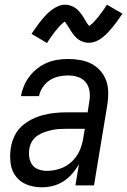

<svg xmlns="http://www.w3.org/2000/svg" viewBox="-20 -789 541 817"><path d="M158 8Q158 8 158 8Q158 8 158 8Q125 8 95.5 -3Q66 -14 47.5 -38.5Q29 -63 25 -95Q21 -127 26 -160Q30 -185 41 -209Q52 -233 71.5 -251Q91 -269 115 -281Q139 -293 164 -299.5Q189 -306 214 -308.5Q239 -311 264 -311H353L360 -357Q364 -379 361 -400.5Q358 -422 345.5 -438Q333 -454 312.5 -461Q292 -468 270 -468Q250 -468 229.5 -463.5Q209 -459 191.5 -447.5Q174 -436 162 -418Q150 -400 146 -380H69Q73 -402 82 -423.5Q91 -445 105.5 -464Q120 -483 139.5 -498Q159 -513 180.5 -522Q202 -531 224.5 -534.5Q247 -538 270 -538Q296 -538 321.5 -533.5Q347 -529 368.5 -518Q390 -507 406.5 -488.5Q423 -470 431.5 -447Q440 -424 440.5 -397.5Q441 -371 437 -345L380 0H301L316 -91Q304 -69 287.5 -50Q271 -31 250 -17.5Q229 -4 205.5 2Q182 8 158 8ZM180 -62Q207 -62 234.5 -71Q262 -80 284 -100Q306 -120 318 -146.5Q330 -173 334 -200L341 -241H264Q248 -241 232 -240Q216 -239 200 -235.5Q184 -232 168.5 -226.5Q153 -221 139 -211.5Q125 -202 116 -187Q107 -172 105 -156Q102 -138 104.5 -120Q107 -102 117 -88Q127 -74 144 -68Q161 -62 180 -62ZM180 -606 114 -645Q126 -662 136.5 -677Q147 -692 157 -704Q167 -716 176.5 -726Q186 -736 199 -746Q212 -756 227 -762.5Q242 -769 257 -769Q263 -769 268.5 -768Q274 -767 279 -765.5Q284 -764 288.5 -762Q293 -760 297.5 -757Q302 -754 306 -751Q310 -748 313 -744.5Q316 -741 320 -736.5Q324 -732 327 -728Q330 -724 332.5 -720Q335 -716 337.5 -712Q340 -708 343 -702.5Q346 -697 349 -692.5Q352 -688 354 -685Q356 -682 360 -679Q363 -681 366.5 -683.5Q370 -686 374.5 -690.5Q379 -695 380.5 -697Q382 -699 384.5 -701.5Q387 -704 389.5 -707Q392 -710 395 -713.5Q398 -717 401 -721Q404 -725 407 -729Q410 -733 413.5 -737.5Q417 -742 420.5 -747Q424 -752 427.5 -757.5Q431 -763 435 -769L501 -731Q489 -713 478.5 -698.5Q468 -684 458 -672Q448 -660 438.5 -650Q429 -640 416 -629.5Q403 -619 388 -613Q373 -607 358 -607Q352 -607 345.5 -608Q339 -609 333.5 -611Q328 -613 322 -616Q316 -619 311.5 -622.5Q307 -626 303 -630Q299 -634 295 -639Q291 -644 287.5 -649Q284 -654 281 -658.5Q278 -663 275 -668.5Q272 -674 268 -679.5Q264 -685 261.5 -689Q259 -693 256 -697Q252 -695 249 -692.5Q246 -690 241 -685Q236 -680 234.5 -678.5Q233 -677 230.5 -674.5Q228 -672 225.5 -668.5Q223 -665 220 -661.5Q217 -658 214 -654.5Q211 -651 208 -646.5Q205 -642 201.5 -637.5Q198 -633 194.5 -628Q191 -623 187.5 -617.5Q184 -612 180 -606Z"/></svg>

Font: Iosevka Curly Oblique
Style: Regular
Weight: 400
Italic angle: -9°
Monospace: yes
Designer: Belleve Invis
Foundry: Belleve Invis
Version: Version 11.1.0; ttfautohint (v1.8.3)